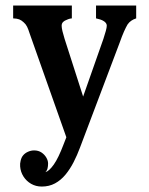

<svg xmlns="http://www.w3.org/2000/svg" viewBox="-20 -560 540 698"><path d="M27.8 -540H241.2V-493.2Q234.4 -492.7 227.8 -490.2Q221.2 -487.8 215.8 -484.9Q210 -481.4 207 -477.3Q204.1 -473.1 204.1 -466.8Q204.1 -459 207 -446.8Q210 -434.6 214.8 -418.9L282.2 -209L356 -418.9Q361.3 -434.6 364.7 -447.5Q368.2 -460.4 368.2 -466.8Q368.2 -472.2 364.7 -476.6Q361.3 -481 356 -483.9Q351.6 -486.8 344 -489.3Q336.4 -491.7 329.1 -493.2V-540H475.1V-493.2Q454.6 -486.8 443.8 -471.2Q438 -461.4 430.9 -445.6Q423.8 -429.7 415 -404.8L271 -23.9Q260.7 3.9 247.6 29.5Q234.4 55.2 217.8 75.2Q201.2 95.2 179.9 106.7Q158.7 118.2 131.8 118.2Q110.4 118.2 93 108.2Q75.7 98.1 65.2 81.5Q54.7 64.9 53.2 44.9Q52.2 35.2 55.2 23.4Q58.1 11.7 64 4.9Q70.8 -3.4 81.8 -8.3Q92.8 -13.2 104 -13.2Q119.6 -13.2 130.9 -5.6Q142.1 2 148.4 12.9Q154.8 23.9 154.8 34.2Q154.8 44.4 152.8 52.2Q150.9 60.1 145 65.9Q158.7 62 175.5 38.3Q192.4 14.6 211.9 -37.1L221.2 -61L87.9 -438Q83 -453.6 78.6 -462.6Q74.2 -471.7 65.9 -479Q58.1 -486.3 50 -489.5Q42 -492.7 27.8 -493.2Z"/></svg>

Font: BIZ UDMincho
Style: Bold
Weight: 700
Monospace: yes
Designer: TypeBank Co., Ltd.
Foundry: Morisawa Inc.
Version: Version 1.06